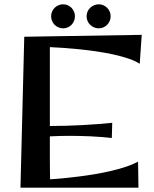

<svg xmlns="http://www.w3.org/2000/svg" viewBox="-20 -873 714 893"><path d="M500 -231Q477.5 -233.9 451.9 -235.8Q426.3 -237.8 399.9 -239Q373.5 -240.2 347.7 -240.7Q321.8 -241.2 298.8 -241.2Q276.9 -241.2 255.4 -240.5Q233.9 -239.7 211.9 -238.8Q211.9 -207.5 211.9 -181.2Q211.9 -154.8 211.9 -131.1Q211.9 -107.4 212.2 -85Q212.4 -62.5 212.9 -39.1Q239.7 -40.5 274.2 -43.9Q308.6 -47.4 346.2 -52Q383.8 -56.6 422.6 -63.2Q461.4 -69.8 498 -78.4Q534.7 -86.9 566.7 -97.7Q598.6 -108.4 622.1 -121.1L624 0H75.2L92.8 -702.1L639.2 -710.9L629.9 -576.2Q609.4 -589.8 577.4 -600.6Q545.4 -611.3 507.6 -619.6Q469.7 -627.9 428.2 -634Q386.7 -640.1 346.9 -644Q307.1 -647.9 272.2 -650.4Q237.3 -652.8 211.9 -653.8V-287.1H217.8Q251 -287.1 287.1 -288.1Q323.2 -289.1 360.1 -291Q397 -293 432.9 -295.7Q468.8 -298.3 502 -301.8ZM494.6 -797.4Q494.6 -785.6 490.2 -775.4Q485.8 -765.1 478.3 -757.6Q470.7 -750 460.7 -745.6Q450.7 -741.2 439 -741.2Q427.7 -741.2 417.5 -745.6Q407.2 -750 399.4 -757.6Q391.6 -765.1 387.2 -775.4Q382.8 -785.6 382.8 -797.4Q382.8 -809.1 387.2 -819.1Q391.6 -829.1 399.4 -836.7Q407.2 -844.2 417.5 -848.6Q427.7 -853 439 -853Q450.7 -853 460.7 -848.6Q470.7 -844.2 478.3 -836.7Q485.8 -829.1 490.2 -819.1Q494.6 -809.1 494.6 -797.4ZM328.6 -797.4Q328.6 -785.6 324.2 -775.4Q319.8 -765.1 312.5 -757.6Q305.2 -750 295.2 -745.6Q285.2 -741.2 273.9 -741.2Q262.2 -741.2 252 -745.6Q241.7 -750 234.1 -757.6Q226.6 -765.1 222.2 -775.4Q217.8 -785.6 217.8 -797.4Q217.8 -809.1 222.2 -819.1Q226.6 -829.1 234.1 -836.7Q241.7 -844.2 252 -848.6Q262.2 -853 273.9 -853Q285.2 -853 295.2 -848.6Q305.2 -844.2 312.5 -836.7Q319.8 -829.1 324.2 -819.1Q328.6 -809.1 328.6 -797.4Z"/></svg>

Font: Original Surfer
Style: Regular
Weight: 400
Designer: Astigmatic (AOETI)
Foundry: Astigmatic (AOETI)
Version: Version 1.001